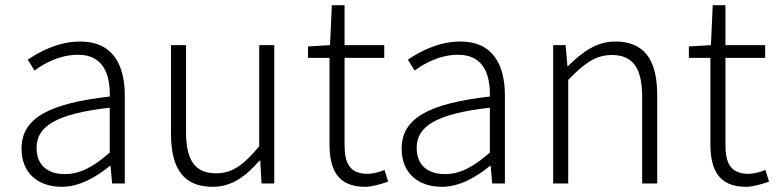

<svg xmlns="http://www.w3.org/2000/svg" viewBox="-20 -707 2997 740"><path d="M218 13C286 13 350 -24 404 -68H406L412 0H461V-338C461 -456 416 -547 289 -547C202 -547 128 -505 87 -477L113 -435C150 -463 211 -496 281 -496C382 -496 405 -414 403 -335C168 -308 63 -252 63 -134C63 -35 132 13 218 13ZM230 -36C171 -36 121 -64 121 -137C121 -219 193 -268 403 -292V-119C340 -64 289 -36 230 -36Z M800 13C874 13 928 -28 980 -88H983L988 0H1037V-533H979V-143C919 -71 875 -39 813 -39C731 -39 697 -90 697 -199V-533H639V-192C639 -55 689 13 800 13Z M1387 13C1411 13 1445 4 1476 -7L1462 -52C1443 -44 1417 -37 1397 -37C1326 -37 1308 -81 1308 -148V-484H1461V-533H1308V-687H1259L1252 -533L1167 -528V-484H1250V-152C1250 -53 1282 13 1387 13Z M1683 13C1751 13 1815 -24 1869 -68H1871L1877 0H1926V-338C1926 -456 1881 -547 1754 -547C1667 -547 1593 -505 1552 -477L1578 -435C1615 -463 1676 -496 1746 -496C1847 -496 1870 -414 1868 -335C1633 -308 1528 -252 1528 -134C1528 -35 1597 13 1683 13ZM1695 -36C1636 -36 1586 -64 1586 -137C1586 -219 1658 -268 1868 -292V-119C1805 -64 1754 -36 1695 -36Z M2112 0H2170V-399C2232 -463 2276 -495 2338 -495C2420 -495 2455 -444 2455 -333V0H2513V-341C2513 -478 2462 -547 2351 -547C2278 -547 2223 -505 2169 -452H2167L2160 -533H2112Z M2855 13C2879 13 2913 4 2944 -7L2930 -52C2911 -44 2885 -37 2865 -37C2794 -37 2776 -81 2776 -148V-484H2929V-533H2776V-687H2727L2720 -533L2635 -528V-484H2718V-152C2718 -53 2750 13 2855 13Z"/></svg>

Font: Noto Sans CJK Light
Style: Regular
Weight: 300
Designer: Ryoko NISHIZUKA (kana & ideographs); Paul D. Hunt (Latin, Greek & Cyrillic); Wenlong ZHANG (bopomofo); Sandoll Communica
Foundry: Adobe Systems Incorporated
Version: Version 1.000;PS 1;hotconv 1.0.78;makeotf.lib2.5.61930